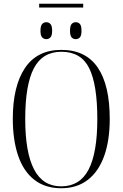

<svg xmlns="http://www.w3.org/2000/svg" viewBox="-20 -990 652 1020"><path d="M188 -950V-970H422V-950ZM226 -782Q213 -782 204 -791.5Q195 -801 195 -826Q195 -853 204 -862.5Q213 -872 226 -872Q239 -872 248 -862.5Q257 -853 257 -826Q257 -801 248 -791.5Q239 -782 226 -782ZM382 -782Q369 -782 360.5 -791.5Q352 -801 352 -826Q352 -853 360.5 -862.5Q369 -872 382 -872Q396 -872 404.5 -862.5Q413 -853 413 -826Q413 -801 404.5 -791.5Q396 -782 382 -782ZM305 10Q219 10 161.5 -35.5Q104 -81 76 -164Q48 -247 48 -359Q48 -532 112.5 -628.5Q177 -725 306 -725Q435 -725 499 -631.5Q563 -538 563 -358Q563 -244 533.5 -161.5Q504 -79 446.5 -34.5Q389 10 305 10ZM305 0Q404 0 450.5 -89Q497 -178 497 -358Q497 -540 454 -627.5Q411 -715 306 -715Q206 -715 160 -627.5Q114 -540 114 -358Q114 -180 161 -90Q208 0 305 0Z"/></svg>

Font: Noto Serif Display Condensed Light
Style: Regular
Weight: 300
Width: 3
Designer: Monotype Design Team
Foundry: Monotype Imaging Inc.
Version: Version 2.009